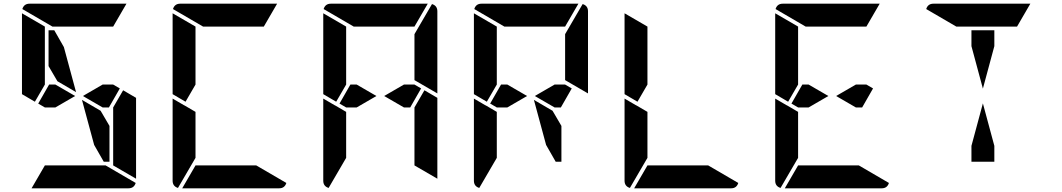

<svg xmlns="http://www.w3.org/2000/svg" viewBox="-20 -1020 5752 1040"><path d="M629 -541 570 -438H536L429 -500L536 -562H593ZM243 -662V-856H274L326 -765L392 -521L291 -580ZM647 -531 717 -490V-52L593 -124V-138V-144V-302V-396V-438ZM169 -469 99 -510V-948L223 -876V-698V-590V-562ZM264 -876 101 -971Q110 -1000 140 -1000H346H470H665L593 -876H554H470H346ZM552 -124 715 -29Q706 0 676 0H470H346H151L223 -124H262H346H470ZM280 -438H223L187 -459L246 -562H280L387 -500ZM573 -338V-144H542L490 -235L424 -479L525 -420Z M985 -469 915 -510V-948L1039 -876V-698V-590V-562ZM1039 -165 944 -2Q915 -11 915 -41V-486L975 -451L981 -448L1039 -414V-384V-302ZM1080 -876 917 -971Q926 -1000 956 -1000H1162H1286H1481L1409 -876H1370H1286H1162ZM1368 -124 1531 -29Q1522 0 1492 0H1286H1162H967L1039 -124H1078H1162H1286Z M2261 -541 2202 -438H2168L2061 -500L2168 -562H2225ZM2279 -531 2349 -490V-52L2225 -124V-138V-144V-302V-396V-438ZM1801 -469 1731 -510V-948L1855 -876V-698V-590V-562ZM1855 -165 1760 -2Q1731 -11 1731 -41V-486L1791 -451L1797 -448L1855 -414V-384V-302ZM1896 -876 1733 -971Q1742 -1000 1772 -1000H1978H2102H2297L2225 -876H2186H2102H1978ZM2320 -998Q2349 -989 2349 -959V-514L2225 -586V-698V-835ZM1912 -438H1855L1819 -459L1878 -562H1912L2019 -500Z M3077 -541 3018 -438H2984L2877 -500L2984 -562H3041ZM2617 -469 2547 -510V-948L2671 -876V-698V-590V-562ZM2671 -165 2576 -2Q2547 -11 2547 -41V-486L2607 -451L2613 -448L2671 -414V-384V-302ZM2712 -876 2549 -971Q2558 -1000 2588 -1000H2794H2918H3113L3041 -876H3002H2918H2794ZM3136 -998Q3165 -989 3165 -959V-514L3041 -586V-698V-835ZM2728 -438H2671L2635 -459L2694 -562H2728L2835 -500ZM3021 -338V-144H2990L2938 -235L2872 -479L2973 -420Z M3433 -469 3363 -510V-948L3487 -876V-698V-590V-562ZM3487 -165 3392 -2Q3363 -11 3363 -41V-486L3423 -451L3429 -448L3487 -414V-384V-302ZM3816 -124 3979 -29Q3970 0 3940 0H3734H3610H3415L3487 -124H3526H3610H3734Z M4709 -541 4650 -438H4616L4509 -500L4616 -562H4673ZM4249 -469 4179 -510V-948L4303 -876V-698V-590V-562ZM4303 -165 4208 -2Q4179 -11 4179 -41V-486L4239 -451L4245 -448L4303 -414V-384V-302ZM4344 -876 4181 -971Q4190 -1000 4220 -1000H4426H4550H4745L4673 -876H4634H4550H4426ZM4632 -124 4795 -29Q4786 0 4756 0H4550H4426H4231L4303 -124H4342H4426H4550ZM4360 -438H4303L4267 -459L4326 -562H4360L4467 -500Z M5242 -770V-856H5366V-770L5304 -540ZM5160 -876 4997 -971Q5006 -1000 5036 -1000H5242H5366H5561L5489 -876H5450H5366H5242ZM5366 -230V-144H5242V-230L5304 -460Z"/></svg>

Font: DSEG14 Modern
Style: Bold
Weight: 700
Designer: Keshikan(Twitter:@keshinomi_88pro)
Version: Version 0.46